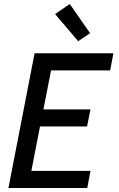

<svg xmlns="http://www.w3.org/2000/svg" viewBox="-20 -935 590 955"><path d="M22 0 152 -670H544L528 -585H234L196 -391H430L413 -306H179L136 -85H430L414 0ZM369 -730 254 -865 327 -915 428 -770Z"/></svg>

Font: Lode Dark Term
Style: Bold Italic
Weight: 700
Italic angle: -11°
Monospace: yes
Designer: Belleve Invis
Foundry: Belleve Invis
Version: Version 29.2.0